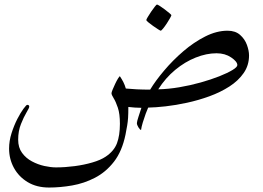

<svg xmlns="http://www.w3.org/2000/svg" viewBox="-20 -488 1174 856"><path d="M1090.3 -240.7Q1090.3 -196.8 1066.4 -162.4Q1042.5 -127.9 1002.7 -102.3Q962.9 -76.7 913.8 -58.8Q864.7 -41 814.2 -30Q763.7 -19 718.3 -13.9Q672.9 -8.8 640.6 -8.3Q636.7 0 629.6 19Q622.6 38.1 616.5 58.3Q610.4 78.6 608.9 91.3Q604.5 91.3 597.4 80.1Q590.3 68.8 590.3 61Q590.3 54.2 597.7 31.5Q605 8.8 610.4 -7.3Q596.7 -7.3 580.1 -8.5Q563.5 -9.8 552.2 -11.2Q552.2 19.5 551 37.4Q549.8 55.2 547.1 71Q544.4 86.9 539.6 111.8Q524.4 186 488.3 232.7Q452.1 279.3 403.6 304.4Q355 329.6 301.5 338.9Q248 348.1 198.7 348.1Q143.6 348.1 103.5 324Q63.5 299.8 42 260.3Q20.5 220.7 20.5 174.3Q20.5 140.1 31.5 105.7Q42.5 71.3 57.1 42.7Q71.8 14.2 84.7 -3.2Q97.7 -20.5 101.1 -20.5Q110.4 -20.5 110.4 -12.7Q110.4 -6.8 98.1 13.4Q85.9 33.7 73.5 64.9Q61 96.2 61 134.8Q61 169.9 78.4 193.6Q95.7 217.3 122.3 231.4Q148.9 245.6 177.7 252Q206.5 258.3 229.5 258.3Q270 258.3 312.5 252.7Q355 247.1 391.8 236.3Q428.7 225.6 451.2 210.4Q488.3 185.5 501.5 150.6Q514.6 115.7 514.6 64Q514.6 19.5 505.4 -7.8Q496.1 -35.2 486.6 -50.3Q477.1 -65.4 477.1 -72.3Q477.1 -76.2 481.9 -88.1Q486.8 -100.1 493.4 -114Q500 -127.9 506.1 -137.9Q512.2 -147.9 514.6 -147.9Q522.9 -135.7 529.8 -122.3Q536.6 -108.9 541 -93.3Q562.5 -91.3 589.6 -89.8Q616.7 -88.4 649.4 -88.4Q673.3 -127.9 711.7 -173.3Q750 -218.8 797.1 -259.3Q844.2 -299.8 895 -325.4Q945.8 -351.1 994.6 -351.1Q1029.3 -351.1 1050.3 -332.5Q1071.3 -314 1080.8 -288.1Q1090.3 -262.2 1090.3 -240.7ZM1038.1 -197.8Q1038.1 -213.4 1010.7 -231.9Q983.4 -250.5 945.3 -250.5Q900.4 -250.5 852.5 -231.4Q804.7 -212.4 761.2 -176.5Q717.8 -140.6 685.5 -89.8Q731 -90.8 780 -99.1Q829.1 -107.4 875 -120.4Q920.9 -133.3 957.8 -147.9Q994.6 -162.6 1016.4 -175.8Q1038.1 -189 1038.1 -197.8ZM744.1 -420.4Q744.1 -418 738 -407Q731.9 -396 723.4 -383.1Q714.8 -370.1 707 -360.6Q699.2 -351.1 696.3 -351.1Q694.8 -351.1 684.8 -357.4Q674.8 -363.8 662.6 -372.3Q650.4 -380.9 641.4 -388.4Q632.3 -396 632.3 -398.4Q632.3 -401.4 638.7 -412.1Q645 -422.9 653.8 -435.8Q662.6 -448.7 670.2 -458.3Q677.7 -467.8 679.7 -467.8Q682.6 -467.8 692.9 -461.2Q703.1 -454.6 714.8 -445.8Q726.6 -437 735.4 -429.4Q744.1 -421.9 744.1 -420.4Z"/></svg>

Font: Rohingya Solluk
Style: Regular
Weight: 400
Designer: SIL International
Foundry: SIL International
Version: Version 1.001